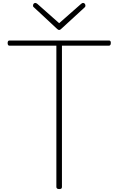

<svg xmlns="http://www.w3.org/2000/svg" viewBox="-20 -1274 807 1308"><path d="M383 14Q364 14 364 -1V-963H43Q39 -963 35.5 -967Q32 -971 32 -981Q32 -990 35.5 -994Q39 -998 43 -998H723Q728 -998 731.5 -994.5Q735 -991 735 -982Q735 -972 731.5 -967.5Q728 -963 723 -963H402V-1Q402 7 398 10.5Q394 14 383 14ZM546 -1254Q553 -1254 557.5 -1248.5Q562 -1243 562 -1235Q562 -1232 561 -1229.5Q560 -1227 557 -1224L399 -1079Q394 -1074 390.5 -1072Q387 -1070 383 -1070Q379 -1070 375.5 -1072Q372 -1074 367 -1079L210 -1225Q206 -1228 205.5 -1231Q205 -1234 205 -1236Q205 -1244 209.5 -1249Q214 -1254 221 -1254Q224 -1254 227.5 -1252Q231 -1250 234 -1248L383 -1116L533 -1248Q536 -1250 539 -1252Q542 -1254 546 -1254Z"/></svg>

Font: Playwrite NG Modern Thin
Style: Regular
Weight: 250
Designer: Veronika Burian, José Scaglione
Foundry: TypeTogether
Version: Version 1.002